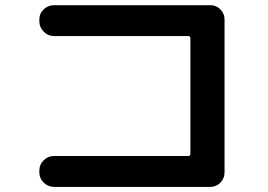

<svg xmlns="http://www.w3.org/2000/svg" viewBox="-20 -733 1040 746"><path d="M190.4 -6.8Q167 -6.8 149.9 -23.4Q132.8 -40 132.8 -63.5V-70.3Q132.8 -93.8 149.9 -110.4Q167 -127 190.4 -127H710.9Q719.7 -127 719.7 -134.8V-585Q719.7 -592.8 710.9 -592.8H190.4Q167 -592.8 149.9 -609.9Q132.8 -627 132.8 -650.4V-657.2Q132.8 -680.7 149.9 -696.8Q167 -712.9 190.4 -712.9H796.9Q820.3 -712.9 836.4 -696.3Q852.5 -679.7 852.5 -657.2V-63.5Q852.5 -40 836.4 -23.4Q820.3 -6.8 796.9 -6.8Z"/></svg>

Font: Rounded Mgen+ 1m bold
Style: Bold
Weight: 700
Designer: [Source Han Sans]
Ryoko NISHIZUKA  (kana & ideographs); Paul D. Hunt (Latin, Greek & Cyrillic); Wenlong ZHANG  (bopomofo
Version: Version 1.059.20150602